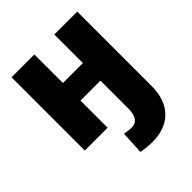

<svg xmlns="http://www.w3.org/2000/svg" viewBox="-208 -646 979 979"><g transform="rotate(-45 281.0 -157.0)"><path d="M208.5 -528.3V-322.3H352.5V-528.3H517.6V5.9Q517.6 106 465.1 159.7Q412.6 213.4 317.9 213.4Q274.9 213.4 239.3 205.1L246.1 80.6Q271.5 86.4 295.4 86.4Q352.5 86.4 352.5 5.9V-195.8H208.5V0H43.9V-528.3Z"/></g></svg>

Font: Roboto
Style: Regular
Weight: 900
Designer: Google
Version: Version 2.001171; 2014